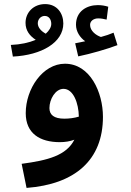

<svg xmlns="http://www.w3.org/2000/svg" viewBox="-20 -690 643 940"><path d="M290 -575C290 -624 260 -670 201 -670C144 -670 105 -629 105 -578C105 -540 126 -514 155 -495C122 -481 81 -472 33 -470L43 -413C184 -420 290 -482 290 -575ZM555 -469 536 -530C517 -522 497 -515 474 -509C450 -517 421 -539 421 -568C421 -587 438 -600 461 -600C476 -600 489 -597 502 -594L510 -657C495 -662 477 -665 459 -665C405 -665 352 -635 352 -569C352 -535 372 -506 397 -488C384 -485 369 -482 348 -478L363 -414C426 -427 505 -450 555 -469ZM165 -576C165 -596 180 -612 199 -612C220 -612 231 -594 231 -573C231 -557 221 -540 204 -525C182 -537 165 -555 165 -576ZM484 -118C484 -238 421 -378 298 -378C189 -378 106 -255 106 -136C106 -37 175 6 273 6C299 6 323 2 344 -6C305 71 215 95 86 112L110 230C347 212 484 94 484 -118ZM222 -161C222 -204 251 -255 291 -255C339 -255 365 -185 366 -119C343 -112 318 -109 295 -109C244 -109 222 -128 222 -161Z"/></svg>

Font: Noto Sans Arabic UI Semi
Style: Regular
Weight: 600
Designer: Nadine Chahine - Monotype Design Team
Foundry: Monotype Imaging Inc.
Version: Version 1.900